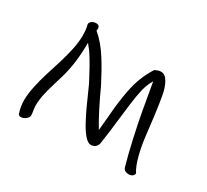

<svg xmlns="http://www.w3.org/2000/svg" viewBox="-143 -912 1257 1166"><g transform="rotate(30 485.5 -328.5)"><path d="M612.8 -69.8Q603 -33.2 564.9 -33.2Q545.9 -33.2 522 -60.3Q498 -87.4 474.9 -130.4Q451.7 -173.3 432.4 -214.6Q413.1 -255.9 395.3 -297.4Q377.4 -338.9 372.1 -349.1Q368.2 -356.4 349.1 -392.3Q330.1 -428.2 323 -440.7Q315.9 -453.1 300.3 -479.7Q284.7 -506.3 271 -525.1Q257.3 -543.9 242.2 -562Q242.2 -426.3 212.9 -318.8Q209 -304.2 190.7 -244.4Q172.4 -184.6 164.8 -146.5Q157.2 -108.4 157.2 -69.8Q157.2 -60.1 160.6 -39.3Q164.1 -18.6 164.1 -7.8Q164.1 7.8 147.2 20.5Q130.4 33.2 113.8 33.2Q98.6 33.2 94.2 20Q80.1 -23.4 80.1 -64.9Q80.1 -109.4 91.8 -164.3Q103.5 -219.2 120.1 -271.7Q136.7 -324.2 153.1 -376.7Q169.4 -429.2 181.2 -484.4Q192.9 -539.6 192.9 -584Q192.9 -624 184.1 -658.2Q184.1 -672.4 197.3 -681.2Q210.4 -689.9 226.1 -689.9Q252 -689.9 252 -664.1L250 -651.9Q279.3 -627 304.9 -596.9Q330.6 -566.9 355.5 -527.3Q380.4 -487.8 396.5 -458.7Q412.6 -429.7 439.9 -377.9Q511.7 -220.7 564 -136.2Q567.9 -168.9 573 -233.2Q578.1 -297.4 583 -336.7Q587.9 -376 598.1 -429.4Q608.4 -482.9 627 -529.5Q645.5 -576.2 672.9 -619.1Q696.3 -631.8 714.8 -631.8Q744.1 -631.8 764.2 -596.9Q784.2 -562 793.7 -507.8Q803.2 -453.6 812.3 -383.8Q821.3 -314 828.6 -248Q835.9 -182.1 852.1 -119.4Q868.2 -56.6 891.1 -21Q891.1 -8.3 880.1 -0.7Q869.1 6.8 854 6.8Q840.3 6.8 829.3 0.5Q818.4 -5.9 814.9 -18.1Q792 -97.2 770.5 -194.8Q749 -292.5 736.1 -363.5Q723.1 -434.6 702.1 -557.1Q679.7 -520 668.9 -474.9Q658.2 -429.7 649.9 -363.8Q646 -334 638.9 -272Q631.8 -210 625.7 -161.9Q619.6 -113.8 612.8 -69.8Z"/></g></svg>

Font: Zhizn
Style: Regular
Weight: 400
Designer: Peter Zharnov
Foundry: Peter Zharnov
Version: Version 1.000